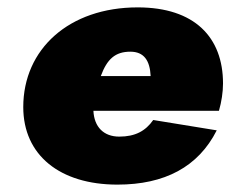

<svg xmlns="http://www.w3.org/2000/svg" viewBox="-20 -490 631 520"><path d="M298 10C426 10 517 -38 567 -137L395 -165C374 -135 346 -120 303 -120C261 -120 235 -146 233 -190H573C580 -214 584 -241 584 -264C584 -389 507 -470 353 -470C167 -470 43 -357 43 -200C43 -70 142 10 298 10ZM333 -350C370 -350 386 -326 388 -284H253C270 -330 292 -350 333 -350Z"/></svg>

Font: Jost* Black
Style: Italic
Weight: 900
Italic angle: -10°
Version: Version 3.7